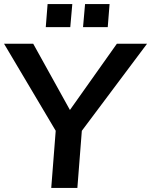

<svg xmlns="http://www.w3.org/2000/svg" viewBox="-22 -928 746 948"><path d="M231 0 256 -320 277 -242 -2 -712H142L336 -362H307L555 -712H704L352 -242L385 -320L360 0ZM398 -908H519L510 -794H388ZM213 -908H335L325 -794H204Z"/></svg>

Font: Muli
Style: Bold Italic
Weight: 700
Italic angle: -4.541°
Designer: Vernon Adams
Foundry: Vernon Adams
Version: Version 2.100; ttfautohint (v1.8.1.43-b0c9)